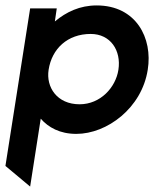

<svg xmlns="http://www.w3.org/2000/svg" viewBox="-20 -482 567 707"><path d="M91 205 130 -45C158 -13 200 11 261 11C374 11 502 -84 524 -225C543 -342 481 -462 336 -462C274 -462 224 -438 182 -403L189 -451H91L0 129ZM314 -357C387 -357 427 -296 416 -225C406 -160 350 -98 273 -98C190 -98 149 -161 159 -225C171 -303 229 -357 314 -357Z"/></svg>

Font: Charger Pro
Style: BlkObl
Weight: 900
Designer: Jasper
Foundry: Cannot Into Space Fonts
Version: Version 1.09